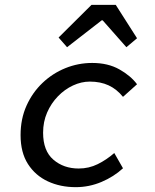

<svg xmlns="http://www.w3.org/2000/svg" viewBox="-20 -761 640 793"><path d="M293 12Q229 12 177.5 -12Q126 -36 95.5 -83.5Q65 -131 65 -203Q65 -270 89.5 -324.5Q114 -379 155.5 -418.5Q197 -458 250 -479.5Q303 -501 361 -501Q426 -501 473 -474.5Q520 -448 546 -413L488 -361Q462 -393 428.5 -408.5Q395 -424 351 -424Q316 -424 281.5 -408Q247 -392 219 -363Q191 -334 174.5 -296Q158 -258 158 -213Q158 -138 200.5 -101.5Q243 -65 305 -65Q347 -65 383.5 -83Q420 -101 452 -129L488 -66Q450 -31 399 -9.5Q348 12 293 12ZM257 -566 222 -606 358 -741H458L546 -603L502 -566L404 -677H400Z"/></svg>

Font: Source Code Pro ExtraLight Medium
Style: Italic
Weight: 500
Italic angle: -11°
Monospace: yes
Version: Version 1.016;hotconv 1.0.116;makeotfexe 2.5.65601